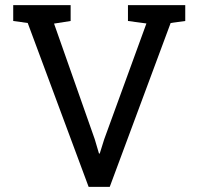

<svg xmlns="http://www.w3.org/2000/svg" viewBox="-20 -731 776 751"><path d="M480.5 -648.9V-710.9H704.6V-648.9L647.5 -641.1L409.2 0H326.7L88.4 -641.1L31.7 -648.9V-710.9H256.3V-648.9L191.4 -638.7L350.6 -186.5L367.2 -130.4H370.1L387.7 -186.5L552.7 -639.2Z"/></svg>

Font: Suwannaphum
Style: Regular
Weight: 400
Designer: Danh Hong
Version: Version 8.002; ttfautohint (v1.8.3)